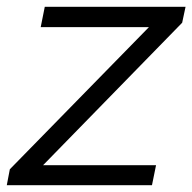

<svg xmlns="http://www.w3.org/2000/svg" viewBox="-31 -546 567 566"><path d="M506 -479 96 -59H429L417 0H-11L-2 -47L408 -466H89L101 -526H516Z"/></svg>

Font: Idrija
Style: Italic
Weight: 400
Italic angle: -11.3°
Designer: Julieta Ulanovsky
Foundry: Julieta Ulanovsky
Version: Version 7.200